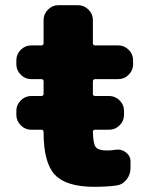

<svg xmlns="http://www.w3.org/2000/svg" viewBox="-20 -710 601 740"><path d="M347 -405Q338 -405 338 -396V-348Q338 -340 347 -340H401Q424 -340 441 -323Q458 -306 458 -283V-267Q458 -244 441 -227Q424 -210 401 -210H347Q338 -210 338 -202Q339 -155 349.5 -142.5Q360 -130 393 -130Q408 -130 427 -133Q448 -136 465.5 -122.5Q483 -109 483 -88V-62Q483 -37 467.5 -17.5Q452 2 428 5Q393 10 343 10Q236 10 192 -36Q148 -82 148 -200V-201Q148 -210 139 -210H100Q77 -210 60 -227Q43 -244 43 -267V-283Q43 -306 60 -323Q77 -340 100 -340H139Q148 -340 148 -348V-396Q148 -405 139 -405H100Q77 -405 60 -422Q43 -439 43 -462V-478Q43 -501 60 -518Q77 -535 100 -535H139Q148 -535 148 -544V-633Q148 -656 165 -673Q182 -690 205 -690H281Q304 -690 321 -673Q338 -656 338 -633V-544Q338 -535 347 -535H436Q459 -535 476 -518Q493 -501 493 -478V-462Q493 -439 476 -422Q459 -405 436 -405Z"/></svg>

Font: Rounded Mplus 1c Black
Style: Regular
Weight: 900
Version: Version 1.059.20150529